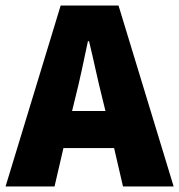

<svg xmlns="http://www.w3.org/2000/svg" viewBox="-30 -670 644 690"><path d="M240 -316C256 -378 272 -456 286 -522H290C306 -457 322 -378 338 -316L349 -271H229ZM-10 0H166L198 -138H380L412 0H594L396 -650H188Z"/></svg>

Font: Source Sans Pro Black
Style: Regular
Weight: 900
Designer: Paul D. Hunt
Foundry: Adobe Systems Incorporated
Version: Version 3.006;hotconv 1.0.111;makeotfexe 2.5.65597